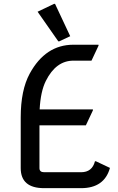

<svg xmlns="http://www.w3.org/2000/svg" viewBox="-20 -980 617 1000"><path d="M210 0Q87.9 0 87.9 -104.5V-368.7Q87.9 -510.7 134.8 -596.7Q216.8 -747.1 362.3 -747.1H493.2V-742.2L456.5 -664.1H362.3Q271.5 -664.1 218.8 -558.6Q191.4 -503.9 186.5 -410.2H463.9V-405.3L427.2 -327.1H185.5V-104.5Q185.5 -83 210 -83H402.3Q460 -83 474.6 -140.1H479.5L552.7 -105.5Q523.4 0 402.3 0ZM261.7 -960H266.6L345.7 -791.5L288.6 -764.6H283.7L175.8 -918.9Z"/></svg>

Font: Nova Oval
Style: Book
Weight: 400
Version: Version 2.000